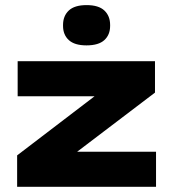

<svg xmlns="http://www.w3.org/2000/svg" viewBox="-20 -714 662 734"><path d="M576.5 -134V0H45.5V-120L341.5 -346H47.5V-480H572.5V-360L275 -134ZM310.5 -540.5Q265 -540.5 243 -560.8Q221 -581 221 -615V-618.5Q221 -653 243 -673.8Q265 -694.5 311 -694.5Q357 -694.5 379 -673.8Q401 -653 401 -618.5V-615Q401 -581 379 -560.8Q357 -540.5 310.5 -540.5Z"/></svg>

Font: Anek Latin Expanded
Style: Bold
Weight: 700
Width: 7
Designer: Yesha Goshar
Foundry: Ek Type
Version: Version 1.003